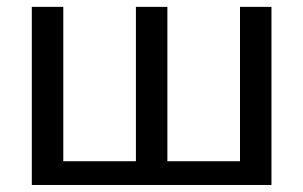

<svg xmlns="http://www.w3.org/2000/svg" viewBox="-20 -526 862 546"><path d="M752 -506.5V0H70.5V-506.5H160V-67.5H366.5V-506.5H456V-67.5H662.5V-506.5Z"/></svg>

Font: Lato-Regular
Style: Regular
Weight: 400
Designer: Lukasz Dziedzic with Adam Twardoch and Botio Nikoltchev
Foundry: tyPoland Lukasz Dziedzic
Version: Version 2.015; 2015-08-06; http://www.latofonts.com/